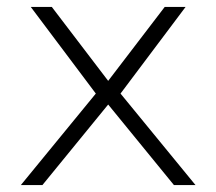

<svg xmlns="http://www.w3.org/2000/svg" viewBox="-20 -532 622 552"><path d="M40 0H102L291 -231.5L480 0H542L326.5 -263L513.5 -512H453.5L291 -299.5L129 -512H68.5L255.5 -263Z"/></svg>

Font: Spartan Light
Style: Regular
Weight: 300
Designer: Matt Bailey, Mirko Velimirovic
Foundry: Matt Bailey
Version: Version 1.003; ttfautohint (v1.8.3)